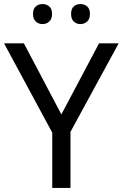

<svg xmlns="http://www.w3.org/2000/svg" viewBox="-20 -928 606 948"><path d="M283 -363 469 -714H566L328 -277V0H238V-273L0 -714H98ZM143 -859Q143 -885 157 -896.5Q171 -908 190 -908Q209 -908 223 -896.5Q237 -885 237 -859Q237 -834 223 -821.5Q209 -809 190 -809Q171 -809 157 -821.5Q143 -834 143 -859ZM331 -859Q331 -885 344.5 -896.5Q358 -908 377 -908Q396 -908 410 -896.5Q424 -885 424 -859Q424 -834 410 -821.5Q396 -809 377 -809Q358 -809 344.5 -821.5Q331 -834 331 -859Z"/></svg>

Font: Noto Sans Meroitic
Style: Regular
Weight: 400
Designer: Monotype Design Team
Foundry: Monotype Imaging Inc.
Version: Version 2.002; ttfautohint (v1.8.4.7-5d5b)